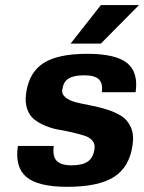

<svg xmlns="http://www.w3.org/2000/svg" viewBox="-20 -720 563 750"><path d="M224.1 -372.1H223.1Q220.2 -352.5 235.4 -339.8Q250.5 -327.1 276.4 -320.6Q302.2 -314 334 -308.1Q365.7 -302.2 397 -292.5Q428.2 -282.7 453.1 -267.6Q478 -252.4 491 -223.4Q503.9 -194.3 498 -153.8Q485.8 -67.4 425.3 -28.8Q364.7 9.8 242.2 9.8Q129.4 9.8 83.5 -28.3Q37.6 -66.4 49.8 -149.9H189.9Q184.6 -109.9 201.2 -92Q217.8 -74.2 259.8 -74.2Q302.2 -74.2 323.5 -89.4Q344.7 -104.5 349.1 -138.2Q352.1 -157.2 341.1 -170.4Q330.1 -183.6 310.1 -189.9Q290 -196.3 264.2 -202.4Q238.3 -208.5 210.9 -213.1Q183.6 -217.8 158.2 -228.3Q132.8 -238.8 114 -253.4Q95.2 -268.1 86.2 -294.2Q77.1 -320.3 82 -356Q93.3 -437 149.7 -473.4Q206.1 -509.8 320.8 -509.8Q431.2 -509.8 476.1 -474.1Q521 -438.5 509.8 -359.9H377.9Q382.3 -394.5 366.2 -410.2Q350.1 -425.8 309.1 -425.8Q267.6 -425.8 247.6 -413.1Q227.5 -400.4 224.1 -372.1ZM255.9 -549.8 374 -700.2H522.9L374 -549.8Z"/></svg>

Font: Fivo Sans Modern
Style: Italic
Weight: 700
Designer: Alexander Slobzheninov
Foundry: Alexander Slobzheninov
Version: 1.0